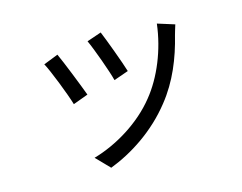

<svg xmlns="http://www.w3.org/2000/svg" viewBox="-92 -719 1183 937"><g transform="rotate(-15 500.0 -250.5)"><path d="M483 -576 410 -551C431 -506 477 -379 488 -334L562 -360C549 -404 500 -536 483 -576ZM759 -547C744 -419 692 -292 621 -205C539 -102 412 -26 296 7L362 75C474 32 596 -46 688 -163C760 -253 803 -360 830 -470C834 -483 838 -499 845 -520ZM251 -526 177 -497C197 -462 251 -324 266 -272L342 -300C323 -352 271 -483 251 -526Z"/></g></svg>

Font: Noto Sans JP Regular
Style: Regular
Weight: 400
Designer: Ryoko NISHIZUKA (kana & ideographs); Paul D. Hunt (Latin, Greek & Cyrillic); Wenlong ZHANG (bopomofo); Sandoll Communica
Foundry: Adobe Systems Incorporated
Version: Version 1.004;PS 1.004;hotconv 1.0.82;makeotf.lib2.5.63406